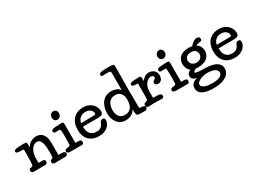

<svg xmlns="http://www.w3.org/2000/svg" viewBox="-46 -1710 3858 2862"><g transform="rotate(-30 1883.0 -279.5)"><path d="M527 -47H581Q591 -47 602.5 -45.5Q614 -44 623 -40Q632 -36 638 -28Q644 -20 644 -8Q644 12 629 20.5Q614 29 593 29Q590 29 576.5 29Q563 29 544.5 29.5Q526 30 505 30Q484 30 466 30.5Q448 31 434.5 31Q421 31 419 31Q406 31 393 22Q380 13 380 -7Q380 -24 388.5 -32.5Q397 -41 411 -44Q425 -47 429 -57Q433 -67 434 -86Q435 -100 435.5 -112Q436 -124 436 -143Q436 -194 432.5 -237Q429 -280 419 -311Q409 -342 391 -359.5Q373 -377 345 -377Q323 -377 304.5 -368Q286 -359 272 -345Q258 -331 248 -314.5Q238 -298 232 -283Q231 -281 227.5 -271Q224 -261 220.5 -247Q217 -233 214 -216.5Q211 -200 211 -186V-92H278Q296 -92 308.5 -85.5Q321 -79 321 -53Q321 -36 310.5 -25.5Q300 -15 278 -15Q275 -15 262 -15Q249 -15 229.5 -15Q210 -15 188 -14.5Q166 -14 146.5 -14Q127 -14 113 -14Q99 -14 95 -14Q87 -14 78 -15Q69 -16 61.5 -19.5Q54 -23 48.5 -30.5Q43 -38 43 -51Q43 -63 47 -70.5Q51 -78 57 -82Q63 -86 69 -87.5Q75 -89 79 -89H90Q100 -89 106 -96.5Q112 -104 114.5 -113.5Q117 -123 117.5 -132Q118 -141 118 -143Q118 -146 119 -174.5Q120 -203 120.5 -237.5Q121 -272 122 -302.5Q123 -333 123 -340Q123 -380 105 -380H65Q30 -380 11.5 -386.5Q-7 -393 -7 -411Q-7 -421 -2 -428.5Q3 -436 20.5 -441Q38 -446 72 -448.5Q106 -451 164 -451Q195 -451 203.5 -444.5Q212 -438 213 -415L216 -357Q226 -381 243.5 -399Q261 -417 282.5 -429.5Q304 -442 328.5 -448.5Q353 -455 377 -455Q397 -455 423 -448Q449 -441 472 -420Q495 -399 511 -361Q527 -323 527 -260Z M836 -76H889Q911 -76 924 -68Q937 -60 937 -37Q937 -21 928.5 -10.5Q920 0 907 0H718Q706 0 693.5 -1Q681 -2 671.5 -5.5Q662 -9 655.5 -16Q649 -23 649 -36Q649 -55 664 -63.5Q679 -72 705 -74Q721 -76 732.5 -80Q744 -84 745 -95Q746 -106 746.5 -123Q747 -140 747.5 -157.5Q748 -175 748.5 -190Q749 -205 749 -213Q749 -247 748 -272.5Q747 -298 745 -331Q744 -345 740.5 -354.5Q737 -364 726 -364Q723 -364 713 -363.5Q703 -363 692 -363Q681 -363 671 -362.5Q661 -362 658 -362Q641 -362 634 -371.5Q627 -381 627 -395Q627 -415 644.5 -422Q662 -429 707 -432Q736 -434 764 -435Q792 -436 809 -436Q824 -436 830 -426.5Q836 -417 836 -401ZM717 -580Q717 -589 721 -601Q725 -613 733 -624Q741 -635 754 -642.5Q767 -650 785 -650Q810 -650 828 -632.5Q846 -615 846 -584Q846 -563 839.5 -549Q833 -535 822.5 -526Q812 -517 800 -513Q788 -509 778 -509Q752 -509 734.5 -529.5Q717 -550 717 -580Z M1291 -292Q1309 -292 1309 -316Q1309 -329 1302.5 -344Q1296 -359 1282.5 -372Q1269 -385 1246.5 -394Q1224 -403 1193 -403Q1162 -403 1138 -393Q1114 -383 1096.5 -366.5Q1079 -350 1069.5 -329.5Q1060 -309 1057 -288ZM1056 -229Q1055 -227 1055 -223.5Q1055 -220 1055 -218Q1055 -191 1061 -163Q1067 -135 1083.5 -112.5Q1100 -90 1128 -76Q1156 -62 1200 -62Q1227 -62 1246.5 -70Q1266 -78 1279.5 -90.5Q1293 -103 1301.5 -118Q1310 -133 1315 -146Q1321 -162 1332 -172.5Q1343 -183 1360 -183Q1379 -183 1390 -175.5Q1401 -168 1401 -143Q1401 -127 1392 -100.5Q1383 -74 1359.5 -48.5Q1336 -23 1296 -4.5Q1256 14 1194 14Q1139 14 1096 -3Q1053 -20 1023 -51Q993 -82 977.5 -126.5Q962 -171 962 -227Q962 -286 978.5 -332.5Q995 -379 1026 -411.5Q1057 -444 1099.5 -461Q1142 -478 1195 -478Q1255 -478 1295.5 -458.5Q1336 -439 1360 -410.5Q1384 -382 1394.5 -351Q1405 -320 1405 -297Q1405 -277 1399 -263Q1393 -249 1378 -241Q1371 -237 1362.5 -235Q1354 -233 1340.5 -232Q1327 -231 1307.5 -230.5Q1288 -230 1261 -230Q1257 -230 1241 -230Q1225 -230 1203 -230Q1181 -230 1156 -229.5Q1131 -229 1109.5 -229Q1088 -229 1073 -229Q1058 -229 1056 -229Z M1920 -76Q1920 -56 1925.5 -52Q1931 -48 1937 -48Q1973 -46 1995 -41Q2017 -36 2017 -10Q2017 11 2002.5 20.5Q1988 30 1971 30Q1957 30 1940.5 30Q1924 30 1908 29.5Q1892 29 1880 28.5Q1868 28 1863 27Q1843 24 1835 12.5Q1827 1 1826 -29L1824 -83Q1813 -60 1795.5 -43Q1778 -26 1755.5 -14.5Q1733 -3 1707.5 3Q1682 9 1656 9Q1603 9 1566.5 -13Q1530 -35 1507.5 -68.5Q1485 -102 1475 -142Q1465 -182 1465 -218Q1465 -236 1468 -262.5Q1471 -289 1479.5 -318Q1488 -347 1503 -375.5Q1518 -404 1541.5 -426.5Q1565 -449 1599 -463Q1633 -477 1679 -477Q1709 -477 1732.5 -471.5Q1756 -466 1774.5 -457Q1793 -448 1806 -437Q1819 -426 1827 -416V-708Q1827 -731 1814.5 -736.5Q1802 -742 1781 -742Q1772 -742 1760.5 -741.5Q1749 -741 1737 -741Q1725 -741 1713.5 -740.5Q1702 -740 1695 -740Q1663 -740 1663 -760Q1663 -774 1669 -783.5Q1675 -793 1693 -798.5Q1711 -804 1745 -806.5Q1779 -809 1835 -809Q1874 -809 1897.5 -804Q1921 -799 1921 -771Q1921 -753 1921 -715.5Q1921 -678 1920.5 -631Q1920 -584 1919.5 -533.5Q1919 -483 1918.5 -439.5Q1918 -396 1918 -364.5Q1918 -333 1918 -325Q1919 -288 1919 -247Q1919 -212 1919 -167.5Q1919 -123 1920 -76ZM1689 -67Q1755 -67 1792 -112.5Q1829 -158 1829 -247Q1829 -264 1826.5 -285Q1824 -306 1815 -327Q1810 -337 1802 -349.5Q1794 -362 1780.5 -372.5Q1767 -383 1747.5 -390Q1728 -397 1701 -397Q1664 -397 1637.5 -383.5Q1611 -370 1593.5 -346Q1576 -322 1567.5 -290Q1559 -258 1559 -221Q1559 -175 1570.5 -145Q1582 -115 1600.5 -98Q1619 -81 1642.5 -74Q1666 -67 1689 -67Z M2428 -323Q2428 -306 2424 -288Q2420 -270 2411 -255.5Q2402 -241 2387 -231.5Q2372 -222 2350 -222Q2330 -222 2313 -231.5Q2296 -241 2296 -264Q2296 -280 2304 -288Q2312 -296 2322 -302Q2332 -308 2340 -315Q2348 -322 2348 -335Q2348 -352 2335 -361Q2322 -370 2303 -370Q2285 -370 2262.5 -359.5Q2240 -349 2220.5 -327Q2201 -305 2188 -272.5Q2175 -240 2175 -195V-79H2223Q2275 -79 2296 -68.5Q2317 -58 2317 -35Q2317 0 2280 0Q2248 0 2216.5 -1.5Q2185 -3 2155 -3Q2139 -3 2127 -2.5Q2115 -2 2104 -1.5Q2093 -1 2081.5 -0.5Q2070 0 2055 0Q2031 0 2022.5 -13.5Q2014 -27 2014 -42Q2014 -55 2020 -65Q2026 -75 2043 -79Q2059 -83 2071.5 -89.5Q2084 -96 2085 -118Q2085 -130 2085.5 -146Q2086 -162 2086 -189Q2086 -216 2086 -258Q2086 -300 2086 -365Q2086 -379 2071 -379H2041Q2033 -379 2023 -380.5Q2013 -382 2005 -385.5Q1997 -389 1991.5 -395.5Q1986 -402 1986 -412Q1986 -433 2019.5 -442Q2053 -451 2136 -451Q2162 -451 2171 -445Q2180 -439 2180 -413V-364Q2203 -398 2233.5 -418.5Q2264 -439 2304 -439Q2323 -439 2345 -433Q2367 -427 2385.5 -413.5Q2404 -400 2416 -378Q2428 -356 2428 -323Z M2656 -76H2709Q2731 -76 2744 -68Q2757 -60 2757 -37Q2757 -21 2748.5 -10.5Q2740 0 2727 0H2538Q2526 0 2513.5 -1Q2501 -2 2491.5 -5.5Q2482 -9 2475.5 -16Q2469 -23 2469 -36Q2469 -55 2484 -63.5Q2499 -72 2525 -74Q2541 -76 2552.5 -80Q2564 -84 2565 -95Q2566 -106 2566.5 -123Q2567 -140 2567.5 -157.5Q2568 -175 2568.5 -190Q2569 -205 2569 -213Q2569 -247 2568 -272.5Q2567 -298 2565 -331Q2564 -345 2560.5 -354.5Q2557 -364 2546 -364Q2543 -364 2533 -363.5Q2523 -363 2512 -363Q2501 -363 2491 -362.5Q2481 -362 2478 -362Q2461 -362 2454 -371.5Q2447 -381 2447 -395Q2447 -415 2464.5 -422Q2482 -429 2527 -432Q2556 -434 2584 -435Q2612 -436 2629 -436Q2644 -436 2650 -426.5Q2656 -417 2656 -401ZM2537 -580Q2537 -589 2541 -601Q2545 -613 2553 -624Q2561 -635 2574 -642.5Q2587 -650 2605 -650Q2630 -650 2648 -632.5Q2666 -615 2666 -584Q2666 -563 2659.5 -549Q2653 -535 2642.5 -526Q2632 -517 2620 -513Q2608 -509 2598 -509Q2572 -509 2554.5 -529.5Q2537 -550 2537 -580Z M3001 -460Q3019 -460 3035 -458Q3051 -456 3065 -453Q3088 -484 3120.5 -506Q3153 -528 3184 -528Q3202 -528 3216.5 -518Q3231 -508 3231 -483Q3231 -469 3226 -463Q3221 -457 3213 -455Q3207 -453 3196.5 -451.5Q3186 -450 3173.5 -448Q3161 -446 3148 -442Q3135 -438 3123 -431Q3160 -409 3177.5 -375Q3195 -341 3195 -301Q3195 -226 3140 -181Q3085 -136 2982 -136Q2972 -136 2965.5 -136.5Q2959 -137 2948 -139Q2929 -133 2913.5 -120.5Q2898 -108 2898 -100Q2898 -89 2929.5 -82.5Q2961 -76 3031 -75Q3052 -75 3082 -74Q3112 -73 3144 -68.5Q3176 -64 3207.5 -54.5Q3239 -45 3264 -28.5Q3289 -12 3304.5 13.5Q3320 39 3320 76Q3320 119 3298 151.5Q3276 184 3237.5 206Q3199 228 3146.5 239Q3094 250 3032 250Q2974 250 2927.5 241.5Q2881 233 2848 215.5Q2815 198 2797.5 171.5Q2780 145 2780 109Q2780 64 2807.5 34Q2835 4 2893 -7Q2854 -14 2829.5 -32Q2805 -50 2805 -89Q2805 -118 2820.5 -134.5Q2836 -151 2867 -165Q2835 -186 2819.5 -221Q2804 -256 2804 -295Q2804 -330 2816 -360.5Q2828 -391 2852.5 -413Q2877 -435 2914 -447.5Q2951 -460 3001 -460ZM3056 3Q3023 3 2990 10.5Q2957 18 2930.5 31Q2904 44 2887.5 61.5Q2871 79 2871 100Q2871 121 2887.5 135Q2904 149 2930 158Q2956 167 2988 171Q3020 175 3052 175Q3090 175 3122 170Q3154 165 3177 154.5Q3200 144 3213 128.5Q3226 113 3226 91Q3226 66 3211.5 49Q3197 32 3173 22Q3149 12 3118.5 7.5Q3088 3 3056 3ZM3001 -386Q2951 -386 2924.5 -361.5Q2898 -337 2898 -296Q2898 -280 2905 -264.5Q2912 -249 2925 -236.5Q2938 -224 2957 -216.5Q2976 -209 3000 -209Q3048 -209 3074.5 -236Q3101 -263 3101 -301Q3101 -336 3077 -361Q3053 -386 3001 -386Z M3626 -292Q3644 -292 3644 -316Q3644 -329 3637.5 -344Q3631 -359 3617.5 -372Q3604 -385 3581.5 -394Q3559 -403 3528 -403Q3497 -403 3473 -393Q3449 -383 3431.5 -366.5Q3414 -350 3404.5 -329.5Q3395 -309 3392 -288ZM3391 -229Q3390 -227 3390 -223.5Q3390 -220 3390 -218Q3390 -191 3396 -163Q3402 -135 3418.5 -112.5Q3435 -90 3463 -76Q3491 -62 3535 -62Q3562 -62 3581.5 -70Q3601 -78 3614.5 -90.5Q3628 -103 3636.5 -118Q3645 -133 3650 -146Q3656 -162 3667 -172.5Q3678 -183 3695 -183Q3714 -183 3725 -175.5Q3736 -168 3736 -143Q3736 -127 3727 -100.5Q3718 -74 3694.5 -48.5Q3671 -23 3631 -4.5Q3591 14 3529 14Q3474 14 3431 -3Q3388 -20 3358 -51Q3328 -82 3312.5 -126.5Q3297 -171 3297 -227Q3297 -286 3313.5 -332.5Q3330 -379 3361 -411.5Q3392 -444 3434.5 -461Q3477 -478 3530 -478Q3590 -478 3630.5 -458.5Q3671 -439 3695 -410.5Q3719 -382 3729.5 -351Q3740 -320 3740 -297Q3740 -277 3734 -263Q3728 -249 3713 -241Q3706 -237 3697.5 -235Q3689 -233 3675.5 -232Q3662 -231 3642.5 -230.5Q3623 -230 3596 -230Q3592 -230 3576 -230Q3560 -230 3538 -230Q3516 -230 3491 -229.5Q3466 -229 3444.5 -229Q3423 -229 3408 -229Q3393 -229 3391 -229Z"/></g></svg>

Font: Life Savers ExtraBold
Style: Regular
Weight: 800
Designer: Pablo Impallari, Rodrigo Fuenzalida, Brenda Gallo
Foundry: Pablo Impallari, Rodrigo Fuenzalida, Brenda Gallo
Version: Version 3.001; ttfautohint (v0.95) -l 8 -r 50 -G 200 -x 14 -